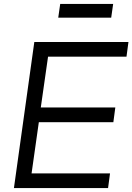

<svg xmlns="http://www.w3.org/2000/svg" viewBox="-20 -959 675 979"><path d="M51 0 155 -745H635L625 -670H225L188 -411H568L558 -336H178L141 -75H541L531 0ZM277 -869 287 -939H557L547 -869Z"/></svg>

Font: Plus Jakarta Sans
Style: Italic
Weight: 400
Italic angle: -8°
Designer: Gumpita Rahayu
Foundry: Tokotype
Version: Version 2.006